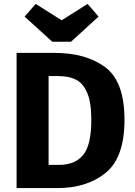

<svg xmlns="http://www.w3.org/2000/svg" viewBox="-20 -964 691 984"><path d="M618 -350Q618 -157 522 -78.5Q426 0 273 0H65V-693H258Q421 -693 519.5 -619.5Q618 -546 618 -350ZM229 -574V-119H283Q364 -119 406 -169.5Q448 -220 448 -350Q448 -439 427 -488Q406 -537 370 -555.5Q334 -574 281 -574ZM485 -879 344 -750H248L106 -879L163 -944L296 -860L429 -944Z"/></svg>

Font: FiraGOUPP
Style: Bold
Weight: 700
Designer: bBox Type
Foundry: bBox Type GmbH
Version: Version 1.001